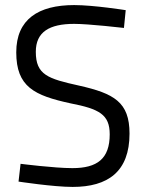

<svg xmlns="http://www.w3.org/2000/svg" viewBox="-20 -727 574 756"><path d="M475 -687C475 -687 349 -707 272 -707C131 -707 44 -651 44 -521C44 -385 115 -351 258 -320C371 -298 412 -276 412 -198C412 -102 363 -65 265 -65C194 -65 61 -82 61 -82L53 -12C53 -12 190 9 266 9C405 9 490 -51 490 -201C490 -325 429 -359 291 -390C169 -417 121 -432 121 -523C121 -601 174 -633 272 -633C330 -633 468 -617 468 -617Z"/></svg>

Font: TitilliumText22L
Style: 400 wt
Weight: 400
Designer: Campivisivi
Foundry: Campivisivi
Version: 1.000